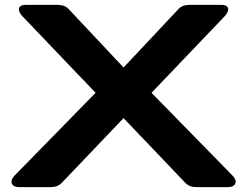

<svg xmlns="http://www.w3.org/2000/svg" viewBox="-20 -770 1017 790"><path d="M86 -750H215.4Q231 -750 242.9 -745.8Q254.8 -741.5 263.8 -731.4L488.4 -492.2L713 -731.4Q722.3 -741.8 733.9 -745.9Q745.5 -750 761.3 -750H890.7Q906.8 -750 914 -743.5Q921.1 -736.9 918.3 -726Q915.5 -715 903.4 -702.1L603.4 -388.1L936 -48.3Q948.1 -35.9 949.4 -24.7Q950.6 -13.5 941.8 -6.7Q933.1 0 917 0H789.6Q774.1 0 762.6 -4.3Q751.1 -8.7 741.3 -19L488.4 -284L235.4 -19Q225.7 -8.7 214.2 -4.3Q202.6 0 187.1 0H59.8Q43.7 0 34.9 -6.7Q26.2 -13.5 27.4 -24.7Q28.6 -35.9 40.7 -48.3L373.3 -388.1L73.3 -702.1Q61.2 -715 58.4 -726Q55.7 -736.9 62.8 -743.5Q69.9 -750 86 -750Z"/></svg>

Font: Gyrochrome
Style: Regular
Weight: 400
Designer: David Moles
Foundry: David Moles
Version: Version 1.005;Glyphs 3.2.3 (3260)